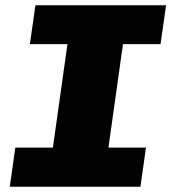

<svg xmlns="http://www.w3.org/2000/svg" viewBox="-20 -706 648 726"><path d="M17 0 38 -148H180L235 -539H93L114 -686H608L587 -539H445L390 -148H532L511 0Z"/></svg>

Font: Chivo Mono Medium Black
Style: Italic
Weight: 900
Italic angle: -8.05°
Monospace: yes
Version: Version 1.008